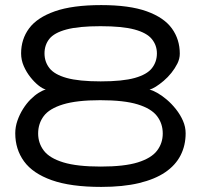

<svg xmlns="http://www.w3.org/2000/svg" viewBox="-20 -720 790 755"><path d="M378 15Q258 15 183.5 -11.5Q109 -38 74.5 -85.5Q40 -133 40 -196Q40 -221 48.5 -245.5Q57 -270 70.5 -291.5Q84 -313 100 -329Q116 -345 132 -355Q148 -365 160 -368Q148 -371 132 -383.5Q116 -396 100 -416Q84 -436 73.5 -460Q63 -484 63 -510Q63 -566 94.5 -608.5Q126 -651 195.5 -675.5Q265 -700 378 -700Q489 -700 557 -675.5Q625 -651 656 -608Q687 -565 687 -509Q687 -489 677.5 -470Q668 -451 654 -433.5Q640 -416 623.5 -402Q607 -388 592.5 -379Q578 -370 568 -368Q580 -365 598 -355Q616 -345 635.5 -328.5Q655 -312 672 -290.5Q689 -269 699.5 -245Q710 -221 710 -196Q710 -148 690 -109Q670 -70 629.5 -42.5Q589 -15 526.5 0Q464 15 378 15ZM376 -65Q469 -65 522 -81.5Q575 -98 597.5 -127.5Q620 -157 620 -195Q620 -234 597.5 -263.5Q575 -293 521.5 -309.5Q468 -326 374 -326Q282 -326 228 -309.5Q174 -293 152 -263.5Q130 -234 130 -195Q130 -157 152.5 -127.5Q175 -98 229 -81.5Q283 -65 376 -65ZM376 -400Q462 -400 510 -413.5Q558 -427 577.5 -452Q597 -477 597 -510Q597 -542 577 -566.5Q557 -591 509 -604Q461 -617 375 -617Q289 -617 241 -604Q193 -591 174 -567Q155 -543 155 -510Q155 -477 174.5 -452Q194 -427 242 -413.5Q290 -400 376 -400Z"/></svg>

Font: Fredoka Expanded
Style: Regular
Weight: 400
Width: 7
Designer: Ben Nathan
Foundry: Milena B. Brandão, Ben Nathan
Version: Version 2.001